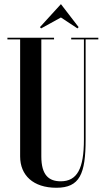

<svg xmlns="http://www.w3.org/2000/svg" viewBox="-20 -878 494 906"><path d="M345.5 -744 351 -750 267.5 -858.5 168.5 -750 174 -744 267.5 -795.5ZM444 -700H316V-692H376V-219.5C376 -82 344 -22.5 266.5 -22.5C211.5 -22.5 175 -50.5 175 -140V-692H235V-700H15V-692H75V-140C75 -51 136.5 8 246 8C356.5 8 384 -57.5 384 -219.5V-692H444Z"/></svg>

Font: Picaflor 48 pt
Style: Regular
Weight: 400
Designer: Ariel Martín Pérez
Foundry: Tunera Type Foundry
Version: Version 1.000;hotconv 1.0.109;makeotfexe 2.5.65596